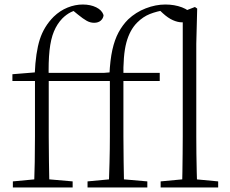

<svg xmlns="http://www.w3.org/2000/svg" viewBox="-20 -831 1021 851"><path d="M37 0V-27L154 -38H176L302 -27V0ZM131 0Q133 -56 134 -113Q135 -170 135 -226V-472H35V-502L158 -512L134 -500V-504Q138 -599 156.5 -656.5Q175 -714 218 -757Q246 -784 279.5 -797.5Q313 -811 347 -811Q381 -811 406.5 -798.5Q432 -786 439 -764Q438 -750 427 -740Q416 -730 397 -730Q380 -730 364 -739Q348 -748 326 -766L299 -788V-798H338V-789Q314 -787 294 -777Q274 -767 256 -749Q233 -725 219 -691.5Q205 -658 199.5 -607.5Q194 -557 196 -482V-226Q196 -170 197 -113Q198 -56 199 0ZM166 -472V-508H477V-472ZM368 0V-27L485 -38H507L633 -27V0ZM462 0Q464 -56 465.5 -113Q467 -170 467 -226V-472H367V-502L489 -512L465 -500Q468 -565 478 -610Q488 -655 505.5 -687.5Q523 -720 548 -745Q582 -777 626 -794Q670 -811 713 -811Q753 -811 786.5 -798.5Q820 -786 827 -764Q826 -751 815.5 -741.5Q805 -732 787 -732Q768 -732 746.5 -741.5Q725 -751 702 -772L685 -788V-799H714V-787Q675 -781 644.5 -769Q614 -757 588 -731Q555 -698 540 -642Q525 -586 527 -484V-226Q527 -170 528 -113Q529 -56 530 0ZM497 -472V-508H688V-472ZM692 0V-27L809 -38H830L947 -27V0ZM787 0Q788 -30 788.5 -69Q789 -108 789.5 -149.5Q790 -191 790 -226V-779L844 -800L854 -793L850 -637V-226Q850 -191 850.5 -149.5Q851 -108 852 -69Q853 -30 854 0Z"/></svg>

Font: Noto Serif HK
Style: Regular
Weight: 200
Designer: Ryoko NISHIZUKA 西塚涼子 (kana & ideographs); Frank Grießhammer (Latin, Greek & Cyrillic); Wenlong ZHANG 张文龙 (bopomofo); San
Foundry: Adobe
Version: Version 2.001;hotconv 1.1.0;makeotfexe 2.6.0